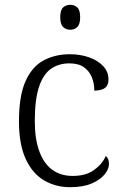

<svg xmlns="http://www.w3.org/2000/svg" viewBox="-20 -770 512 800"><path d="M272 10Q212 10 163.5 -18.5Q115 -47 87 -108Q59 -169 59 -264Q59 -371 86.5 -432Q114 -493 162 -518.5Q210 -544 271 -544Q315 -544 351.5 -531Q388 -518 410 -494.5Q432 -471 432 -439Q432 -423 425.5 -412.5Q419 -402 406 -397.5Q393 -393 373 -392Q373 -423 362.5 -448.5Q352 -474 329.5 -490Q307 -506 269 -506Q226 -506 193.5 -484Q161 -462 143 -409.5Q125 -357 125 -265Q125 -190 144 -139Q163 -88 198 -62.5Q233 -37 283 -37Q337 -37 371 -61Q405 -85 421 -120Q428 -114 431 -106Q434 -98 434 -86Q434 -66 416 -43.5Q398 -21 362 -5.5Q326 10 272 10ZM273 -646Q255 -646 243 -657.5Q231 -669 231 -698Q231 -728 243 -739Q255 -750 273 -750Q290 -750 302 -739Q314 -728 314 -698Q314 -669 302 -657.5Q290 -646 273 -646Z"/></svg>

Font: Noto Serif Gujarati Light
Style: Regular
Weight: 300
Version: Version 2.102